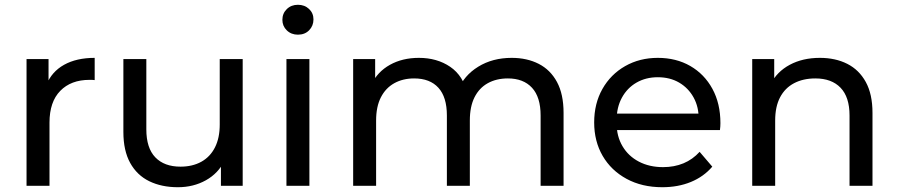

<svg xmlns="http://www.w3.org/2000/svg" viewBox="-20 -777 3756 803"><path d="M91 0V-530H183V-386L174 -422Q196 -477 248 -506Q300 -535 376 -535V-442Q370 -443 364.5 -443Q359 -443 354 -443Q277 -443 232 -397Q187 -351 187 -264V0Z M724 6Q656 6 604.5 -19Q553 -44 524.5 -95.5Q496 -147 496 -225V-530H592V-236Q592 -158 629.5 -119Q667 -80 735 -80Q785 -80 822 -100.5Q859 -121 879 -160.5Q899 -200 899 -256V-530H995V0H904V-143L919 -105Q893 -52 841 -23Q789 6 724 6Z M1178 0V-530H1274V0ZM1226 -632Q1198 -632 1179.5 -650Q1161 -668 1161 -694Q1161 -721 1179.5 -739Q1198 -757 1226 -757Q1254 -757 1272.5 -739.5Q1291 -722 1291 -696Q1291 -669 1273 -650.5Q1255 -632 1226 -632Z M1457 0V-530H1549V-389L1534 -425Q1559 -477 1611 -506Q1663 -535 1732 -535Q1808 -535 1863 -497.5Q1918 -460 1935 -384L1896 -400Q1920 -461 1980 -498Q2040 -535 2120 -535Q2184 -535 2233 -510Q2282 -485 2309.5 -434Q2337 -383 2337 -305V0H2241V-294Q2241 -371 2205 -410Q2169 -449 2104 -449Q2056 -449 2020 -429Q1984 -409 1964.5 -370Q1945 -331 1945 -273V0H1849V-294Q1849 -371 1813.5 -410Q1778 -449 1712 -449Q1665 -449 1629 -429Q1593 -409 1573 -370Q1553 -331 1553 -273V0Z M2750 6Q2665 6 2600.5 -29Q2536 -64 2500.5 -125Q2465 -186 2465 -265Q2465 -344 2499.5 -405Q2534 -466 2594.5 -500.5Q2655 -535 2731 -535Q2808 -535 2867 -501Q2926 -467 2959.5 -405.5Q2993 -344 2993 -262Q2993 -256 2992.5 -248Q2992 -240 2991 -233H2540V-302H2941L2902 -278Q2903 -329 2881 -369Q2859 -409 2820.5 -431.5Q2782 -454 2731 -454Q2681 -454 2642 -431.5Q2603 -409 2581 -368.5Q2559 -328 2559 -276V-260Q2559 -207 2583.5 -165.5Q2608 -124 2652 -101Q2696 -78 2753 -78Q2800 -78 2838.5 -94Q2877 -110 2906 -142L2959 -80Q2923 -38 2869.5 -16Q2816 6 2750 6Z M3126 0V-530H3218V-387L3203 -425Q3229 -477 3283 -506Q3337 -535 3409 -535Q3474 -535 3523.5 -510Q3573 -485 3601 -434Q3629 -383 3629 -305V0H3533V-294Q3533 -371 3495.5 -410Q3458 -449 3390 -449Q3339 -449 3301 -429Q3263 -409 3242.5 -370Q3222 -331 3222 -273V0Z"/></svg>

Font: Montserrat Thin Medium
Style: Regular
Weight: 500
Version: Version 9.000